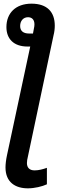

<svg xmlns="http://www.w3.org/2000/svg" viewBox="-20 -788 331 1048"><path d="M132 240C169 240 210 230 236 218V128C214 136 191 142 169 142C141 142 127 127 127 102C127 91 129 80 132 68L272 -594C277 -613 279 -632 279 -648C279 -722 238 -768 152 -768C65 -768 15 -716 15 -640C15 -577 54 -534 130 -534H145L18 60C13 83 10 108 10 126C10 207 64 240 132 240ZM139 -605C107 -605 90 -619 90 -646C90 -674 107 -694 133 -694C154 -694 168 -681 168 -655C168 -648 167 -640 165 -632L160 -605Z"/></svg>

Font: Noto Sans SemiCondensed SemiBold
Style: Italic
Weight: 600
Width: 4
Italic angle: -12°
Designer: Monotype Design Team
Foundry: Monotype Imaging Inc.
Version: Version 2.013